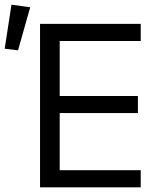

<svg xmlns="http://www.w3.org/2000/svg" viewBox="-81 -800 701 820"><path d="M90 0V-698H520V-625H174V-390H508V-317H174V-73H520V0ZM-61 -592 -32 -780 48 -769 -4 -585Z"/></svg>

Font: iA Writer Duo V
Style: Regular
Weight: 400
Designer: Mike Abbink, Paul van der Laan, Pieter van Rosmalen, Oliver Reichenstein
Foundry: Information Architects Inc.
Version: Version 2.000